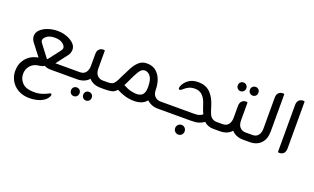

<svg xmlns="http://www.w3.org/2000/svg" viewBox="-91 -1045 3048 1865"><g transform="rotate(20 1433.0 -112.5)"><path d="M264 1Q203 5 170 43Q137 81 138 130Q138 181 174 219.5Q210 258 284 260Q314 261 336.5 258Q359 255 380 248Q397 243 411.5 236.5Q426 230 443 221Q457 213 463 220Q469 227 464 240Q451 272 420 292.5Q389 313 350.5 322Q312 331 274 331Q205 330 156.5 302Q108 274 82 228Q56 182 56 127Q56 53 100.5 -1.5Q145 -56 225 -70L131 -192Q120 -206 115 -221Q110 -236 109 -249Q108 -288 137.5 -316.5Q167 -345 213.5 -361Q260 -377 309 -377Q359 -378 405.5 -361.5Q452 -345 481.5 -316Q511 -287 509 -249Q508 -236 503.5 -221Q499 -206 488 -192L398 -74H635V0H377Q333 0 310 -16Q300 -8 288 -4.5Q276 -1 264 1ZM198 -239Q198 -229 204.5 -219.5Q211 -210 217 -202L303 -89Q310 -82 315 -89L402 -202Q408 -210 414 -219.5Q420 -229 420 -239Q420 -261 391.5 -283.5Q363 -306 309 -306Q255 -306 226.5 -283.5Q198 -261 198 -239Z M888 -74H942V0H890Q850 0 819.5 -13.5Q789 -27 770 -49Q727 0 649 0H623V-74H651Q691 -74 711 -100.5Q731 -127 731 -169V-291Q731 -323 747.5 -340.5Q764 -358 792 -358H799Q807 -358 807 -350V-168Q808 -120 831 -97Q854 -74 888 -74ZM674 75Q693 75 705.5 87.5Q718 100 718 119Q718 139 705.5 152Q693 165 674 165Q655 165 642.5 152Q630 139 630 119Q630 100 642.5 87.5Q655 75 674 75ZM800 75Q819 75 831.5 87.5Q844 100 844 119Q844 139 831.5 152Q819 165 800 165Q781 165 768.5 152Q756 139 756 119Q756 100 768.5 87.5Q781 75 800 75Z M1482 -74H1537V0H1485Q1446 0 1417 -12.5Q1388 -25 1368 -44Q1347 -17 1314.5 -4Q1282 9 1241 9Q1192 9 1147.5 -3.5Q1103 -16 1058 -40Q1033 -12 1004 -6Q975 0 940 0H931V-74H939Q966 -74 982.5 -80.5Q999 -87 1013.5 -108.5Q1028 -130 1047 -173Q1072 -225 1096.5 -271.5Q1121 -318 1154 -347.5Q1187 -377 1235 -377Q1294 -377 1330.5 -346.5Q1367 -316 1384.5 -268Q1402 -220 1402 -167V-164Q1403 -118 1427 -96Q1451 -74 1482 -74ZM1244 -63Q1264 -64 1282 -72Q1300 -80 1311.5 -101.5Q1323 -123 1323 -164Q1323 -241 1298 -273.5Q1273 -306 1238 -306Q1206 -306 1179.5 -262Q1153 -218 1124 -153Q1117 -137 1111 -125Q1105 -113 1100 -104Q1143 -80 1181 -71Q1219 -62 1244 -63Z M2063 -74H2109V0H2054Q2026 0 2000.5 -10.5Q1975 -21 1960 -37Q1934 -18 1904.5 -9Q1875 0 1824 0H1525V-74H1828Q1865 -74 1883.5 -80.5Q1902 -87 1918 -99Q1909 -116 1900 -140.5Q1891 -165 1880 -199Q1864 -248 1834.5 -277Q1805 -306 1757 -306Q1723 -306 1697.5 -294.5Q1672 -283 1644 -258Q1638 -253 1633 -249Q1628 -245 1620 -245Q1610 -245 1608.5 -255Q1607 -265 1611 -276Q1625 -317 1666 -347.5Q1707 -378 1768 -377Q1842 -377 1888.5 -333Q1935 -289 1960 -209Q1974 -162 1985.5 -132.5Q1997 -103 2016 -89Q2024 -84 2035.5 -79Q2047 -74 2063 -74ZM1756 69Q1776 69 1790 83.5Q1804 98 1804 119Q1804 140 1790 154.5Q1776 169 1756 169Q1735 169 1720.5 154.5Q1706 140 1706 119Q1706 98 1720.5 83.5Q1735 69 1756 69Z M2179 -434Q2161 -434 2148.5 -447Q2136 -460 2136 -479Q2136 -499 2148.5 -511.5Q2161 -524 2179 -524Q2198 -524 2211 -511.5Q2224 -499 2224 -479Q2224 -460 2211 -447Q2198 -434 2179 -434ZM2306 -434Q2287 -434 2274 -447Q2261 -460 2261 -479Q2261 -499 2274 -511.5Q2287 -524 2306 -524Q2324 -524 2336.5 -511.5Q2349 -499 2349 -479Q2349 -460 2336.5 -447Q2324 -434 2306 -434ZM2363 -74H2417V0H2365Q2325 0 2294.5 -13.5Q2264 -27 2245 -49Q2202 0 2124 0H2098V-74H2126Q2166 -74 2186 -100.5Q2206 -127 2206 -169V-291Q2206 -323 2222.5 -340.5Q2239 -358 2267 -358H2274Q2282 -358 2282 -350V-168Q2283 -120 2306 -97Q2329 -74 2363 -74Z M2432 0H2406V-74H2434Q2474 -74 2494 -100.5Q2514 -127 2514 -169V-488Q2514 -521 2530.5 -538.5Q2547 -556 2575 -556H2582Q2590 -556 2590 -548V-168Q2590 -89 2548 -44.5Q2506 0 2432 0Z M2739 0H2732Q2724 0 2724 -8V-488Q2724 -521 2740.5 -538.5Q2757 -556 2785 -556H2792Q2800 -556 2800 -548V-68Q2800 -35 2784 -17.5Q2768 0 2739 0Z"/></g></svg>

Font: Zain
Style: Regular
Weight: 400
Designer: Zain,Boutros
Foundry: Mobile Telecommunications Company (Zain), 2024
Version: Version 1.51; ttfautohint (v1.8.4)